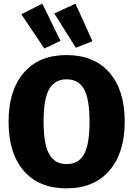

<svg xmlns="http://www.w3.org/2000/svg" viewBox="-20 -1015 730 1053"><path d="M212 -995 312 -791 223 -749 97 -937ZM394 -995 487 -789 396 -753 278 -941ZM664 -348Q664 -177 580 -79.5Q496 18 345 18Q194 18 110.5 -78Q27 -174 27 -348Q27 -519 110.5 -616Q194 -713 345 -713Q496 -713 580 -617Q664 -521 664 -348ZM345 -580Q280 -580 249.5 -526Q219 -472 219 -348Q219 -224 250 -169.5Q281 -115 345 -115Q411 -115 441 -169Q471 -223 471 -348Q471 -472 441 -526Q411 -580 345 -580Z"/></svg>

Font: FiraGO ExtraBold
Style: Regular
Weight: 800
Designer: bBox Type
Foundry: bBox Type GmbH
Version: Version 1.001;PS 001.001;hotconv 1.0.88;makeotf.lib2.5.64775